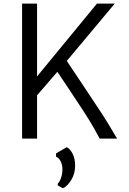

<svg xmlns="http://www.w3.org/2000/svg" viewBox="-20 -763 708 1057"><path d="M326.2 273.4 297.9 257.8V248Q308.1 238.8 315.9 216.6Q323.7 194.3 323.7 168.5Q323.7 143.6 313.2 123.8Q302.7 104 288.6 100.1V81.5L347.2 47.4Q366.2 56.2 379.9 83.7Q393.6 111.3 393.6 148.9Q393.6 193.8 371.8 228.5Q350.1 263.2 326.2 273.4ZM498.5 -55.2Q476.1 -94.7 440.7 -149.7Q405.3 -204.6 358.4 -274.2Q311.5 -343.8 295.9 -367.7L184.1 -238.3V0H101.6V-743.2H184.1V-342.3L513.7 -743.2H611.8L347.7 -427.7Q357.4 -412.1 457.5 -263.2Q557.6 -114.3 592.3 -54.2L624.5 0H528.8Q524.9 -6.3 515.9 -23.4Q506.8 -40.5 498.5 -55.2Z"/></svg>

Font: HaufeMerriweatherSansLt
Style: Regular
Weight: 300
Designer: Eben Sorkin
Foundry: Eben Sorkin
Version: Version 1.56